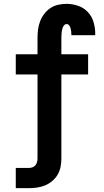

<svg xmlns="http://www.w3.org/2000/svg" viewBox="-20 -763 540 998"><path d="M62 215V110H129Q139 110 148 107Q157 104 163.5 96.5Q170 89 172.5 79.5Q175 70 175 60V-376H62V-481H175V-567Q175 -589 178 -611Q181 -633 189 -653.5Q197 -674 210.5 -691.5Q224 -709 242 -721Q260 -733 282 -738Q304 -743 326 -743Q356 -743 385.5 -733Q415 -723 436 -701Q457 -679 466 -649Q475 -619 475 -589V-580H351V-583Q351 -591 350 -599.5Q349 -608 347 -616Q345 -624 339.5 -631Q334 -638 326 -638Q319 -638 314 -632.5Q309 -627 306.5 -620.5Q304 -614 302.5 -607.5Q301 -601 300.5 -594Q300 -587 299.5 -580.5Q299 -574 299 -567V-481H438V-376H299V60Q299 82 295 103.5Q291 125 280 144Q269 163 252 177.5Q235 192 214.5 200.5Q194 209 172.5 212Q151 215 129 215Z"/></svg>

Font: Iosevka Curly Slab Extrabold
Style: Regular
Weight: 800
Monospace: yes
Designer: Belleve Invis
Foundry: Belleve Invis
Version: Version 22.1.2; ttfautohint (v1.8.4)